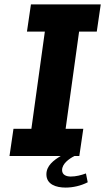

<svg xmlns="http://www.w3.org/2000/svg" viewBox="-20 -706 501 869"><path d="M418 -563 436 -686H120L102 -563H183L122 -123H41L23 0H255C223 19 190 44 190 83C190 129 234 143 277 143C310 143 346 135 377 119L369 79C347 87 324 93 300 93C281 93 261 86 261 64C261 35 292 13 317 0H339L357 -123H277L338 -563Z"/></svg>

Font: Chivo
Style: Bold Italic
Weight: 700
Italic angle: -8°
Designer: Hector Gatti
Foundry: Omnibus-Type
Version: Version 1.003;PS 001.003;hotconv 1.0.70;makeotf.lib2.5.58329